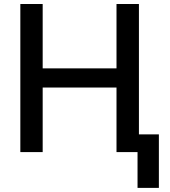

<svg xmlns="http://www.w3.org/2000/svg" viewBox="-20 -747 836 943"><path d="M79.9 0H189.6V-317.1H552.2V0H655.5V175.8H760.3V-87H662.3V-727.3H552.2V-411.2H189.6V-727.3H79.9Z"/></svg>

Font: Magic Ui Pro Medium
Style: Regular
Weight: 500
Designer: Stefan Endress, Andreas Faust
Version: Version 1.000;FEAKit 1.0